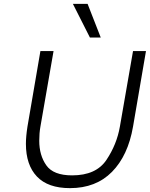

<svg xmlns="http://www.w3.org/2000/svg" viewBox="-20 -964 775 993"><path d="M114 -220Q114 -258 122 -309L189 -700H257L189 -309Q183 -275 183 -236Q183 -161 219.5 -109Q256 -57 353 -57Q477 -57 530.5 -137Q584 -217 600 -309L668 -700H735L668 -309Q642 -159 559 -75Q476 9 342 9Q228 9 171 -51Q114 -111 114 -220ZM357 -944H433L501 -770H445Z"/></svg>

Font: Be Vietnam Light
Style: Italic
Weight: 300
Italic angle: -9.222°
Designer: Gabriel Lam
Foundry: TypeRant
Version: Version 3.000